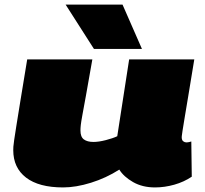

<svg xmlns="http://www.w3.org/2000/svg" viewBox="-20 -810 898 840"><path d="M256 10Q150 10 94 -33Q38 -76 38 -153Q38 -160 38.5 -168.5Q39 -177 42 -197.5Q45 -218 51.5 -259Q58 -300 69.5 -370.5Q81 -441 99 -550H384Q367 -452 356.5 -394.5Q346 -337 340.5 -307Q335 -277 333.5 -263.5Q332 -250 332 -239Q332 -211 347 -200Q362 -189 389 -189Q412 -189 443 -197Q474 -205 493 -214L545 -550H830Q814 -452 803.5 -389Q793 -326 787 -290Q781 -254 778.5 -237.5Q776 -221 775.5 -216Q775 -211 775 -210Q775 -197 781.5 -192Q788 -187 795 -187Q797 -187 802 -187.5Q807 -188 817 -191L819 -37Q785 -14 742.5 -2Q700 10 658 10Q603 10 562 -13.5Q521 -37 502 -68Q444 -31 378 -10.5Q312 10 256 10ZM391 -596 267 -790H516L601 -596Z"/></svg>

Font: Georama ExtraExtended Black
Style: Italic
Weight: 900
Width: 8
Italic angle: -9°
Designer: Jean-Baptiste Levee
Foundry: Production Type
Version: Version 1.000